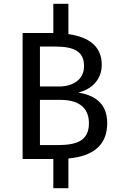

<svg xmlns="http://www.w3.org/2000/svg" viewBox="-20 -844 634 1019"><path d="M100 0H263V155H343V-3C467 -14 549 -68 549 -190C549 -304 472 -340 395 -353C460 -367 520 -417 520 -500C520 -595 456 -647 343 -663V-824H263V-669H100ZM192 -314H302C382 -314 452 -284 452 -190C452 -93 381 -74 284 -74H192ZM192 -385V-597H268C367 -597 426 -576 426 -493C426 -422 368 -385 293 -385Z"/></svg>

Font: FiraGO Unicode
Style: Regular
Weight: 400
Designer: bBox Type
Foundry: bBox Type GmbH
Version: Version 1.001;PS 001.001;hotconv 1.0.88;makeotf.lib2.5.64775